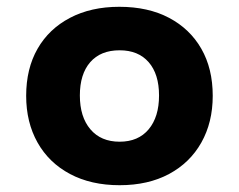

<svg xmlns="http://www.w3.org/2000/svg" viewBox="-20 -534 702 565"><path d="M332 11Q248 11 186 -22Q124 -55 90.5 -114.5Q57 -174 57 -252Q57 -332 90.5 -390.5Q124 -449 186 -481.5Q248 -514 331 -514Q416 -514 477.5 -481.5Q539 -449 572.5 -390.5Q606 -332 606 -252Q606 -174 572.5 -114.5Q539 -55 477.5 -22Q416 11 332 11ZM332 -117Q387 -117 417.5 -153.5Q448 -190 448 -253Q448 -316 417.5 -351Q387 -386 332 -386Q276 -386 245.5 -351Q215 -316 215 -253Q215 -190 246 -153.5Q277 -117 332 -117Z"/></svg>

Font: Nunito Sans 7pt ExtraBold
Style: Regular
Weight: 800
Designer: Vernon Adams
Foundry: Vernon Adams
Version: Version 3.101;gftools[0.9.27]